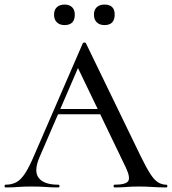

<svg xmlns="http://www.w3.org/2000/svg" viewBox="-25 -822 754 842"><path d="M215 -321 230 -344H436L443 -321ZM704 -12Q709 -12 709 -6Q709 0 704 0Q675 0 644.5 -2Q614 -4 585 -4Q553 -4 529.5 -2Q506 0 477 0Q473 0 473 -6Q473 -12 477 -12Q526 -12 537 -27.5Q548 -43 526 -89L311 -536L343 -584L148 -132Q122 -71 145 -41.5Q168 -12 231 -12Q236 -12 236 -6Q236 0 231 0Q201 0 176 -2Q151 -4 113 -4Q76 -4 53.5 -2Q31 0 -1 0Q-5 0 -5 -6Q-5 -12 -1 -12Q26 -12 46 -22.5Q66 -33 84.5 -61Q103 -89 125 -141L338 -632Q339 -635 345 -635.5Q351 -636 352 -632L592 -137Q616 -88 633.5 -60.5Q651 -33 668 -22.5Q685 -12 704 -12ZM258 -712Q237 -712 224.5 -724Q212 -736 212 -758Q212 -779 224.5 -790.5Q237 -802 258 -802Q279 -802 291 -790.5Q303 -779 303 -758Q303 -712 258 -712ZM433 -712Q412 -712 399.5 -724Q387 -736 387 -758Q387 -779 399.5 -790.5Q412 -802 433 -802Q478 -802 478 -758Q478 -712 433 -712Z"/></svg>

Font: Cormorant Light Medium
Style: Regular
Weight: 500
Version: Version 4.000